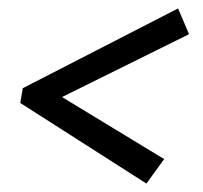

<svg xmlns="http://www.w3.org/2000/svg" viewBox="-20 -507 481 455"><path d="M369 -130 327 -72 28 -263 34 -298 402 -487 428 -426 127 -277Z"/></svg>

Font: Piazzolla Medium
Style: Italic
Weight: 500
Italic angle: -11.3°
Designer: Juan Pablo del Peral
Foundry: Huerta Tipografica
Version: Version 1.330